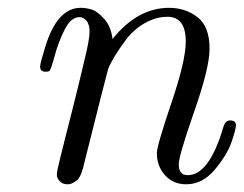

<svg xmlns="http://www.w3.org/2000/svg" viewBox="-20 -462 626 493"><path d="M83 -291Q83 -298.8 96.2 -341.8Q127 -441.9 187 -441.9Q201.2 -441.9 215.6 -437.5Q230 -433.1 247.6 -413.6Q265.1 -394 269 -361.8Q333 -441.9 414.1 -441.9Q456.1 -441.9 487.1 -418Q518.1 -394 518.1 -336.9Q518.1 -288.1 478.5 -175Q439 -62 439 -40Q439 -12.2 461.9 -12.2Q517.1 -12.2 553.2 -134.8Q558.1 -152.8 570.8 -152.8Q585.9 -152.8 585.9 -140.1Q585.9 -130.4 574.5 -97.2Q563 -64 531.5 -26.4Q500 11.2 458 11.2Q424.8 11.2 403.8 -12Q382.8 -35.2 382.8 -68.8Q382.8 -87.9 419.9 -197Q457 -306.2 457 -355Q457 -418.9 410.2 -418.9Q380.4 -418.9 351.8 -402.6Q323.2 -386.2 304.7 -361.6Q286.1 -336.9 274.7 -317.9Q263.2 -298.8 257.8 -285.2Q253.9 -272.9 194.8 -37.1L193.8 -32.2Q191.9 -26.4 190.4 -21.7Q189 -17.1 186 -10.5Q183.1 -3.9 178.5 0Q173.8 3.9 167.5 7.6Q161.1 11.2 152.8 11.2Q140.6 11.2 133.3 3.2Q126 -4.9 126 -13.2Q126 -18.1 127.9 -27.6Q129.9 -37.1 135.5 -60.1Q141.1 -83 147.9 -109.6Q154.8 -136.2 168.5 -190.7Q182.1 -245.1 195.8 -303.2Q210 -360.4 210 -380.1Q210 -399.9 201.9 -408.9Q193.8 -418 184.1 -418Q162.1 -418 146 -386Q129.9 -354 120.4 -318.6Q110.8 -283.2 106.9 -279.8Q104 -277.8 97.2 -277.8Q83 -277.8 83 -291Z"/></svg>

Font: CMU Classical Serif
Style: Italic
Weight: 500
Italic angle: -14.04°
Version: Version 0.7.0